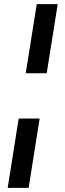

<svg xmlns="http://www.w3.org/2000/svg" viewBox="-20 -725 312 925"><path d="M104 -372 157 -705H258L205 -372ZM17 180 70 -154H171L118 180Z"/></svg>

Font: Winston Medium
Style: Italic
Weight: 500
Italic angle: -9°
Designer: Original fonts by Vernon Adams / Changes by Cristiano Sobral
Foundry: Original fonts by Vernon Adams / Changes by Cristiano Sobral
Version: Version 2.503;July 17, 2020;FontCreator 13.0.0.2655 64-bit